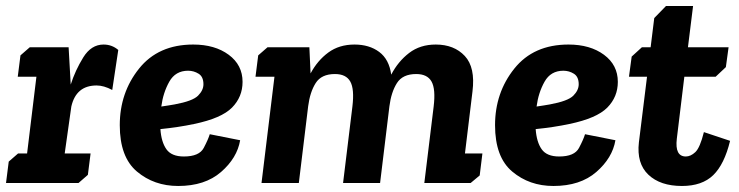

<svg xmlns="http://www.w3.org/2000/svg" viewBox="-27 -608 2455 638"><path d="M72 -451H201L208 -327Q223 -374 249.5 -417Q276 -460 317 -460Q345 -460 366 -442L346 -309Q318 -324 294 -324Q226 -324 210 -254L188 -98H274L265 -27L234 0H-7L2 -71L33 -98H63L94 -353H32L41 -424Z M584 -88Q635 -88 650 -116.5Q665 -145 670 -162L771 -142Q761 -83 707.5 -36.5Q654 10 565 10Q485 10 428 -38Q371 -86 371 -192Q371 -300 435 -380Q499 -460 615 -460Q687 -460 733 -426Q779 -392 779 -336Q779 -286 744 -250.5Q709 -215 618 -196Q566 -185 506 -179Q509 -136 526 -112Q543 -88 584 -88ZM553 -261Q613 -272 631 -290Q649 -308 649 -328Q649 -353 633 -363Q617 -373 598 -373Q556 -373 535.5 -336.5Q515 -300 509 -254Q521 -256 532 -257.5Q543 -259 553 -261Z M862 -451H1001L1005 -364Q1028 -407 1064 -433.5Q1100 -460 1151 -460Q1200 -460 1233 -435.5Q1266 -411 1273 -360Q1296 -404 1332.5 -432Q1369 -460 1421 -460Q1482 -460 1517.5 -422Q1553 -384 1543 -304L1518 -98H1576L1567 -25L1537 0H1383L1414 -254Q1421 -312 1407 -337Q1393 -362 1356 -362Q1311 -362 1292 -332Q1273 -302 1267 -255L1236 0H1113L1144 -254Q1151 -312 1137 -337Q1123 -362 1086 -362Q1041 -362 1022 -332Q1003 -302 997 -255L966 0H842L885 -353H822L831 -424Z M1831 -88Q1882 -88 1897 -116.5Q1912 -145 1917 -162L2018 -142Q2008 -83 1954.5 -36.5Q1901 10 1812 10Q1732 10 1675 -38Q1618 -86 1618 -192Q1618 -300 1682 -380Q1746 -460 1862 -460Q1934 -460 1980 -426Q2026 -392 2026 -336Q2026 -286 1991 -250.5Q1956 -215 1865 -196Q1813 -185 1753 -179Q1756 -136 1773 -112Q1790 -88 1831 -88ZM1800 -261Q1860 -272 1878 -290Q1896 -308 1896 -328Q1896 -353 1880 -363Q1864 -373 1845 -373Q1803 -373 1782.5 -336.5Q1762 -300 1756 -254Q1768 -256 1779 -257.5Q1790 -259 1800 -261Z M2072 -420 2106 -451H2135L2147 -548L2186 -588H2276L2259 -451H2394L2385 -385L2351 -353H2247L2222 -147Q2215 -88 2252 -88Q2268 -88 2283.5 -102.5Q2299 -117 2312 -169L2399 -140Q2380 -62 2343 -26Q2306 10 2239 10Q2167 10 2127.5 -27.5Q2088 -65 2096 -135L2123 -353H2063Z"/></svg>

Font: Zilla Slab
Style: Bold Italic
Weight: 700
Italic angle: -6°
Designer: Typotheque.com
Foundry: Typotheque type foundry
Version: Version 1.1; 2017; ttfautohint (v1.6)